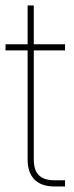

<svg xmlns="http://www.w3.org/2000/svg" viewBox="-20 -676 270 696"><path d="M80.1 -656.2V-515.6H0V-493.2H80.1V-97.7C80.1 -34.2 114.3 0 177.7 0H215.8V-22.5H177.7C126.5 -22.5 102.5 -46.4 102.5 -97.7V-493.2H215.8V-515.6H102.5V-656.2Z"/></svg>

Font: Raveo Display Display Thin
Style: Regular
Weight: 100
Designer: Jakub Foglar, Rasmus Andersson (Inter)
Foundry: Jakubfoglar.com
Version: Version 1.100;Glyphs 3.2.3 (3260)